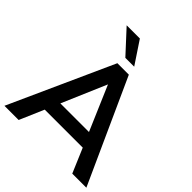

<svg xmlns="http://www.w3.org/2000/svg" viewBox="-247 -1086 1243 1243"><g transform="rotate(45 375.0 -464.0)"><path d="M621 0 550 -167H202L130 0H0L322 -712H427L750 0ZM245 -267H507L376 -572ZM334 -773 191 -928H312L415 -773Z"/></g></svg>

Font: PRinguin Sans
Style: Bold
Weight: 700
Designer: Vernon Adams
Foundry: Vernon Adams
Version: ""